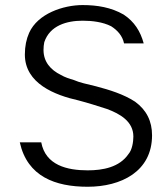

<svg xmlns="http://www.w3.org/2000/svg" viewBox="-20 -710 628 743"><path d="M284.2 -321.3C321.3 -311.5 358.4 -299.8 394.5 -288.1C444.3 -269.5 496.1 -240.2 496.1 -181.6C496.1 -161.1 491.2 -129.9 477.5 -114.3C442.4 -62.5 377.9 -50.8 319.3 -50.8C240.2 -50.8 156.2 -70.3 139.6 -159.2H56.6C85.9 -26.4 194.3 12.7 319.3 12.7C448.2 12.7 568.4 -45.9 568.4 -186.5C568.4 -241.2 546.9 -284.2 502.9 -316.4C458 -345.7 403.3 -362.3 351.6 -376C335 -379.9 318.4 -383.8 303.7 -387.7C289.1 -391.6 276.4 -395.5 265.6 -400.4C249 -405.3 230.5 -411.1 215.8 -419.9C175.8 -439.5 148.4 -470.7 148.4 -516.6C148.4 -527.3 149.4 -538.1 151.4 -546.9C172.9 -611.3 238.3 -629.9 299.8 -629.9C335.9 -629.9 377.9 -625 410.2 -608.4C434.6 -592.8 454.1 -571.3 460 -542H536.1C523.4 -588.9 500 -626 459 -653.3C410.2 -681.6 355.5 -690.4 299.8 -690.4C224.6 -690.4 126 -657.2 92.8 -583C82 -558.6 76.2 -531.2 76.2 -499C76.2 -386.7 192.4 -341.8 284.2 -321.3Z"/></svg>

Font: My Font
Style: Regular
Weight: 400
Designer: Alfredo Marco Pradil
Version: Version 0.001